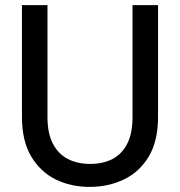

<svg xmlns="http://www.w3.org/2000/svg" viewBox="-20 -720 705 752"><path d="M331 12Q257 12 197.5 -17.5Q138 -47 102 -107.5Q66 -168 66 -262V-700H166V-261Q166 -198 187 -157.5Q208 -117 245.5 -97.5Q283 -78 333 -78Q384 -78 421 -97.5Q458 -117 478.5 -157.5Q499 -198 499 -261V-700H599V-262Q599 -168 563 -107.5Q527 -47 466 -17.5Q405 12 331 12Z"/></svg>

Font: DM Sans 20pt Medium
Style: Regular
Weight: 500
Version: Version 4.004;gftools[0.9.30]